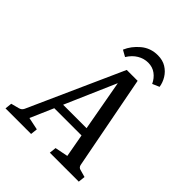

<svg xmlns="http://www.w3.org/2000/svg" viewBox="-218 -853 971 971"><g transform="rotate(45 267.0 -367.5)"><path d="M152 -219H384L395 -175H134ZM459 -67Q460 -60 465 -54.5Q470 -49 477 -48L516 -37L512 0H305L309 -37L379 -51L291 -539H320L108 -51L175 -37L171 0H-12L-8 -37L34 -48Q51 -52 58 -67L284 -571H362ZM425 -612Q412 -640 389 -657Q366 -674 335 -674Q305 -674 278 -658Q251 -642 232 -611L198 -630Q215 -671 253 -703Q291 -735 343 -735Q378 -735 403 -719.5Q428 -704 443 -679.5Q458 -655 462 -628Z"/></g></svg>

Font: Yrsa
Style: Italic
Weight: 400
Italic angle: -7.10001°
Designer: Anna Giedrys (Yrsa+Rasa design), David Brezina (Yrsa art-direction, Rasa art-direction, design)
Foundry: Rosetta Type Foundry
Version: Version 2.004